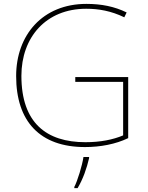

<svg xmlns="http://www.w3.org/2000/svg" viewBox="-20 -797 760 987"><path d="M367 -401V-376H613V-101C561 -79 496 -66 419 -66C219 -66 90 -165 90 -407C90 -605 216 -752 423 -752C487 -752 551 -741 619 -708L631 -733C568 -764 500 -777 424 -777C199 -777 63 -617 63 -406C63 -172 186 -41 417 -41C496 -41 575 -56 639 -87V-401ZM438 16V10H409C403 53 378 134 362 164V170H379C407 123 426 68 438 16Z"/></svg>

Font: Noto Sans Tamil UI Thin
Style: Regular
Weight: 100
Designer: Jelle Bosma - Monotype Design Team
Foundry: Monotype Imaging Inc.
Version: Version 2.004